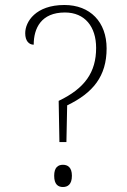

<svg xmlns="http://www.w3.org/2000/svg" viewBox="-20 -744 508 769"><path d="M218 -175H246L249 -322C353 -372 407 -439 407 -550C407 -656 341 -724 238 -724C123 -724 81 -657 81 -611C81 -580 96 -565 115 -565C115 -631 145 -694 240 -694C320 -694 365 -637 365 -552C365 -455 320 -390 215 -340ZM232 5C251 5 268 -5 268 -40C268 -74 251 -84 232 -84C213 -84 197 -74 197 -40C197 -5 213 5 232 5Z"/></svg>

Font: Noto Serif Devanagari SemiCondensed ExtraLight
Style: Regular
Weight: 200
Width: 4
Designer: Universal Thirst, Indian Type Foundry and the Monotype Design Team
Foundry: Monotype Imaging Inc.
Version: Version 2.004